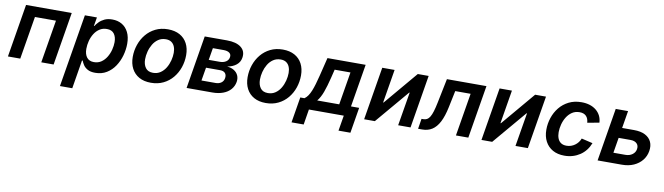

<svg xmlns="http://www.w3.org/2000/svg" viewBox="-38 -1148 6725 1946"><g transform="rotate(10 3324.0 -174.5)"><path d="M583 -545.9 492.7 0H365.7L439 -441.4H222.7L149.4 0H22.5L112.8 -545.9Z M593.8 204.1 718.3 -545.9H842.3L826.7 -455.6H831.1Q844.2 -476.1 866 -498.8Q887.7 -521.5 920.7 -537.1Q953.6 -552.7 1000.5 -552.7Q1056.6 -552.7 1099.4 -527.8Q1142.1 -502.9 1166.5 -454.6Q1190.9 -406.2 1190.9 -335.9Q1190.9 -275.9 1173.8 -214.8Q1156.7 -153.8 1123 -103Q1089.4 -52.2 1038.8 -21.2Q988.3 9.8 921.4 9.8Q872.6 9.8 843 -6.8Q813.5 -23.4 798.3 -46.9Q783.2 -70.3 776.4 -89.8H769L720.7 204.1ZM889.6 -94.7Q933.6 -94.7 965.8 -116.9Q998 -139.2 1019.5 -174.8Q1041 -210.4 1051.5 -251.5Q1062 -292.5 1062 -329.6Q1062 -383.3 1037.8 -415.8Q1013.7 -448.2 962.9 -448.2Q920.4 -448.2 888.2 -427.2Q856 -406.2 834.5 -371.8Q813 -337.4 802.2 -296.1Q791.5 -254.9 791.5 -214.4Q791.5 -159.2 816.2 -127Q840.8 -94.7 889.6 -94.7Z M1494.6 11.2Q1423.3 11.2 1373 -16.8Q1322.8 -44.9 1295.9 -95.9Q1269 -147 1269 -215.3Q1269 -280.8 1289.8 -341.3Q1310.5 -401.9 1349.9 -449.5Q1389.2 -497.1 1445.6 -524.9Q1502 -552.7 1573.2 -552.7Q1644.5 -552.7 1695.1 -524.9Q1745.6 -497.1 1772.5 -446Q1799.3 -395 1799.3 -326.2Q1799.3 -260.3 1778.6 -199.7Q1757.8 -139.2 1718.3 -91.6Q1678.7 -43.9 1622.3 -16.4Q1565.9 11.2 1494.6 11.2ZM1498.5 -91.8Q1542.5 -91.8 1575.2 -114.3Q1607.9 -136.7 1629.2 -172.4Q1650.4 -208 1660.9 -249.3Q1671.4 -290.5 1671.4 -328.1Q1671.4 -363.8 1660.4 -391.1Q1649.4 -418.5 1627 -434.1Q1604.5 -449.7 1569.3 -449.7Q1525.4 -449.7 1492.7 -427.5Q1460 -405.3 1438.7 -369.6Q1417.5 -334 1407 -292.7Q1396.5 -251.5 1396.5 -213.4Q1396.5 -160.2 1421.4 -126Q1446.3 -91.8 1498.5 -91.8Z M1861.3 0 1951.7 -545.9H2180.2Q2277.3 -545.9 2326.9 -506.6Q2376.5 -467.3 2364.7 -398.4Q2357.4 -353.5 2321.5 -324.5Q2285.6 -295.4 2228.5 -285.2Q2270.5 -281.7 2300 -263.4Q2329.6 -245.1 2343 -215.6Q2356.4 -186 2350.6 -148.4Q2342.8 -103 2313.5 -69.6Q2284.2 -36.1 2236.3 -18.1Q2188.5 0 2125.5 0ZM1996.6 -100.6H2142.1Q2175.8 -100.6 2199.2 -116.9Q2222.7 -133.3 2228 -163.6Q2233.9 -196.8 2217.3 -216.6Q2200.7 -236.3 2164.6 -236.3H2019.5ZM2032.7 -319.3H2145Q2184.1 -319.3 2209.7 -335.9Q2235.4 -352.5 2240.2 -382.8Q2245.1 -411.6 2224.4 -427.5Q2203.6 -443.4 2163.1 -443.4H2053.7Z M2676.8 11.2Q2605.5 11.2 2555.2 -16.8Q2504.9 -44.9 2478 -95.9Q2451.2 -147 2451.2 -215.3Q2451.2 -280.8 2471.9 -341.3Q2492.7 -401.9 2532 -449.5Q2571.3 -497.1 2627.7 -524.9Q2684.1 -552.7 2755.4 -552.7Q2826.7 -552.7 2877.2 -524.9Q2927.7 -497.1 2954.6 -446Q2981.4 -395 2981.4 -326.2Q2981.4 -260.3 2960.7 -199.7Q2939.9 -139.2 2900.4 -91.6Q2860.8 -43.9 2804.4 -16.4Q2748 11.2 2676.8 11.2ZM2680.7 -91.8Q2724.6 -91.8 2757.3 -114.3Q2790 -136.7 2811.3 -172.4Q2832.5 -208 2843 -249.3Q2853.5 -290.5 2853.5 -328.1Q2853.5 -363.8 2842.5 -391.1Q2831.5 -418.5 2809.1 -434.1Q2786.6 -449.7 2751.5 -449.7Q2707.5 -449.7 2674.8 -427.5Q2642.1 -405.3 2620.8 -369.6Q2599.6 -334 2589.1 -292.7Q2578.6 -251.5 2578.6 -213.4Q2578.6 -160.2 2603.5 -126Q2628.4 -91.8 2680.7 -91.8Z M2969.2 158.7 3012.7 -105H3055.7Q3075.7 -118.7 3091.3 -141.6Q3106.9 -164.6 3119.9 -196.3Q3132.8 -228 3144.3 -267.6Q3155.8 -307.1 3167.5 -353.5L3214.8 -545.9H3607.9L3534.7 -105H3618.7L3575.2 158.7H3452.6L3479 0H3120.1L3094.2 158.7ZM3187 -105H3413.6L3469.7 -442.9H3307.1L3285.2 -353.5Q3263.7 -266.1 3241.2 -204.6Q3218.8 -143.1 3187 -105Z M4166 0H4038.6L4096.2 -345.2H4091.3L3798.8 0H3688.5L3778.8 -545.9H3905.8L3848.6 -201.2H3853.5L4144.5 -545.9H4256.3Z M4243.7 0 4260.7 -105H4278.8Q4300.3 -105 4316.7 -114Q4333 -123 4346.2 -144.8Q4359.4 -166.5 4370.8 -203.6Q4382.3 -240.7 4393.6 -296.9L4444.3 -545.9H4851.1L4760.7 0H4633.3L4706.5 -441.4H4548.3L4512.7 -270.5Q4492.7 -173.8 4461.7 -114.5Q4430.7 -55.2 4387.5 -27.6Q4344.2 0 4285.6 0Z M5373.5 0H5246.1L5303.7 -345.2H5298.8L5006.3 0H4896L4986.3 -545.9H5113.3L5056.2 -201.2H5061L5352.1 -545.9H5463.9Z M5750.5 11.2Q5680.2 11.2 5629.9 -17.1Q5579.6 -45.4 5552.5 -96.7Q5525.4 -147.9 5525.4 -216.3Q5525.4 -280.3 5545.4 -340.3Q5565.4 -400.4 5604.2 -448.2Q5643.1 -496.1 5699.7 -524.4Q5756.3 -552.7 5829.6 -552.7Q5876 -552.7 5914.1 -540.8Q5952.1 -528.8 5980.2 -506.1Q6008.3 -483.4 6024.7 -451.7Q6041 -419.9 6043 -379.9L5921.4 -357.9Q5919.9 -379.4 5913.6 -396.2Q5907.2 -413.1 5895.8 -425Q5884.3 -437 5867.4 -443.4Q5850.6 -449.7 5828.1 -449.7Q5783.7 -449.7 5751 -428Q5718.3 -406.2 5696.3 -370.8Q5674.3 -335.4 5663.6 -294.2Q5652.8 -252.9 5652.8 -213.9Q5652.8 -178.2 5663.3 -150.6Q5673.8 -123 5696.3 -107.4Q5718.8 -91.8 5754.4 -91.8Q5778.3 -91.8 5800 -99.1Q5821.8 -106.4 5839.8 -119.4Q5857.9 -132.3 5872.1 -150.4Q5886.2 -168.5 5894.5 -190.4L6009.8 -163.1Q5994.1 -122.6 5969 -90.3Q5943.8 -58.1 5910.4 -35.6Q5877 -13.2 5836.7 -1Q5796.4 11.2 5750.5 11.2Z M6240.2 -367.2H6401.4Q6471.2 -367.2 6516.4 -344Q6561.5 -320.8 6580.6 -279.5Q6599.6 -238.3 6590.3 -183.6Q6581.5 -130.4 6548.3 -88.9Q6515.1 -47.4 6462.4 -23.7Q6409.7 0 6340.3 0H6091.3L6181.6 -545.9H6308.6L6235.4 -104.5H6357.4Q6400.9 -104.5 6430.2 -126Q6459.5 -147.5 6464.8 -181.6Q6471.2 -217.8 6449 -240Q6426.8 -262.2 6383.8 -262.2H6222.7Z"/></g></svg>

Font: Inter SemiBold
Style: Italic
Weight: 600
Italic angle: -9.3988°
Designer: Rasmus Andersson
Foundry: rsms
Version: Version 4.001;git-66647c0bb